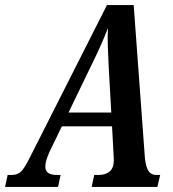

<svg xmlns="http://www.w3.org/2000/svg" viewBox="-60 -734 681 754"><path d="M-40 0 -30 -47H-13Q10 -47 24 -61.5Q38 -76 62 -125L360 -714H465L508 -128Q510 -89 520 -68Q530 -47 554 -47H569L558 0H300L310 -47H328Q355 -47 371 -61Q387 -75 387 -106Q387 -111 386.5 -117Q386 -123 386 -127L380 -238H183L135 -139Q126 -119 122 -105Q118 -91 118 -80Q118 -47 162 -47H178L168 0ZM299 -478 209 -292H377L367 -469Q365 -513 363.5 -550.5Q362 -588 364 -624Q350 -588 336 -556.5Q322 -525 299 -478Z"/></svg>

Font: Noto Serif ExtraCondensed SemiBold
Style: Italic
Weight: 600
Width: 2
Italic angle: -12°
Designer: Monotype Design Team
Foundry: Monotype Imaging Inc.
Version: Version 2.013